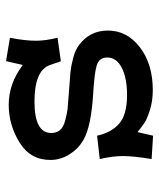

<svg xmlns="http://www.w3.org/2000/svg" viewBox="34 -538 519 626"><g transform="rotate(-90 293.0 -225.5)"><path d="M406.2 -464.8 482.4 -452.1Q472.7 -403.3 472.7 -367.2Q472.7 -335.9 482.4 -296.9L406.2 -286.1Q402.3 -293 401.4 -298.8L393.6 -321.3Q376 -372.1 274.4 -372.1Q171.9 -372.1 171.9 -317.4Q171.9 -299.8 181.6 -288.6Q191.4 -277.3 214.4 -271.5Q237.3 -265.6 250 -264.2Q262.7 -262.7 293 -260.7Q349.6 -256.8 369.6 -254.9Q389.6 -252.9 416 -246.1Q442.4 -239.3 459 -226.6Q505.9 -191.4 505.9 -132.8Q505.9 -70.3 451.2 -28.3Q396.5 13.7 311.5 13.7Q276.4 13.7 247.1 4.4Q217.8 -4.9 206.1 -12.7Q194.3 -20.5 174.8 -36.1L163.1 14.6L86.9 9.8Q96.7 -48.8 96.7 -83Q96.7 -118.2 86.9 -159.2L163.1 -168Q172.9 -122.1 202.1 -96.2Q231.4 -70.3 295.9 -70.3Q350.6 -70.3 384.3 -87.4Q418 -104.5 418 -134.8Q418 -161.1 393.1 -168.9Q368.2 -176.8 299.8 -180.7Q191.4 -187.5 148.4 -212.9Q120.1 -229.5 102.1 -258.3Q84 -287.1 84 -320.3Q84 -385.7 141.1 -420.9Q198.2 -456.1 263.7 -456.1Q333 -456.1 393.6 -410.2Z"/></g></svg>

Font: Thabit-Bold
Style: Bold
Weight: 700
Designer: Regenerated by Nadim Shaikli
Foundry: MAK Alagha
Version: 0.01